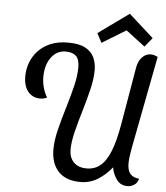

<svg xmlns="http://www.w3.org/2000/svg" viewBox="-60 -935 874 1010"><g transform="rotate(5 377.5 -430.0)"><path d="M402 22Q326 22 286 -20Q246 -62 246 -137Q246 -183 260 -240Q274 -297 292.5 -358Q311 -419 325 -475.5Q339 -532 339 -577Q339 -621 320 -638Q301 -655 266 -655Q219 -655 189.5 -615Q160 -575 160 -511Q160 -483 167.5 -456Q175 -429 189 -405Q180 -401 171.5 -399Q163 -397 152 -397Q126 -397 106 -410.5Q86 -424 75.5 -448.5Q65 -473 65 -507Q65 -544 78 -579Q91 -614 117 -642Q143 -670 182 -686.5Q221 -703 274 -703Q333 -703 366 -685Q399 -667 412.5 -637Q426 -607 426 -571Q426 -526 412.5 -469Q399 -412 381 -352.5Q363 -293 349.5 -238.5Q336 -184 336 -143Q336 -102 360 -77Q384 -52 429 -52Q471 -52 501.5 -77.5Q532 -103 553.5 -157.5Q575 -212 590 -300L642 -604Q648 -638 667.5 -658.5Q687 -679 713 -679Q721 -679 730.5 -676.5Q740 -674 750 -669L660 -201Q652 -159 649 -136.5Q646 -114 646 -99Q646 -60 661.5 -42.5Q677 -25 708 -22Q704 -1 687 10.5Q670 22 651 22Q614 22 593.5 -6Q573 -34 567 -70Q536 -30 494 -4Q452 22 402 22ZM449 -717 423 -766 584 -882H585L715 -765L676 -717L575 -794Z"/></g></svg>

Font: Sansita Swashed Light
Style: Regular
Weight: 300
Designer: Pablo Cosgaya
Foundry: Omnibus-Type
Version: Version 1.003